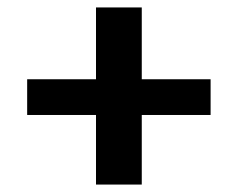

<svg xmlns="http://www.w3.org/2000/svg" viewBox="-20 -592 638 516"><path d="M238 -283H53V-379H238V-572H361V-379H546V-283H361V-96H238Z"/></svg>

Font: Maitree SemiBold
Style: Regular
Weight: 600
Designer: CadsonDemak Team
Foundry: CadsonDemak
Version: Version 1.001